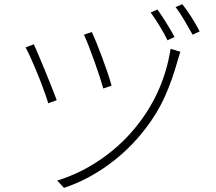

<svg xmlns="http://www.w3.org/2000/svg" viewBox="-20 -863 1040 924"><path d="M517 -451 477 -437Q466 -478 436 -563Q406 -648 384 -696L422 -709Q442 -666 471.5 -587Q501 -508 517 -451ZM842 -595 836 -575Q809 -478 773.5 -398.5Q738 -319 680 -244Q603 -143 500.5 -69Q398 5 288 41L255 6Q367 -28 468.5 -98.5Q570 -169 645 -266Q769 -425 801 -628L848 -614Q845 -606 842 -595ZM253 -381 212 -366Q204 -396 173 -477Q126 -594 103 -635L143 -650Q162 -607 195.5 -526Q229 -445 253 -381ZM820 -685 786 -669Q772 -699 748.5 -737.5Q725 -776 705 -803L738 -817Q756 -792 779.5 -754.5Q803 -717 820 -685ZM941 -712 907 -696Q888 -730 865 -769Q842 -808 825 -829L857 -843Q899 -791 941 -712Z"/></svg>

Font: Merged Yaku Han JP ExtraLight
Style: Regular
Weight: 250
Designer: Ryoko NISHIZUKA 西塚涼子 (kana, bopomofo & ideographs); Paul D. Hunt (Latin, Greek & Cyrillic); Sandoll Communications 산돌커뮤니
Foundry: Adobe
Version: Version 2.004